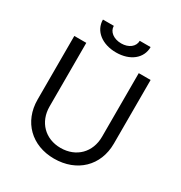

<svg xmlns="http://www.w3.org/2000/svg" viewBox="-202 -1020 1113 1179"><g transform="rotate(30 354.0 -430.0)"><path d="M351 15C513 15 624 -92 624 -249V-700H540V-249C540 -139 464 -62 353 -62C244 -62 168 -139 168 -249V-700H83V-249C83 -92 193 15 351 15ZM355 -740C454 -740 523 -795 523 -875H446C446 -834 408 -804 355 -804C301 -804 262 -834 262 -875H185C185 -795 256 -740 355 -740Z"/></g></svg>

Font: HB Figtree Prototype
Style: Regular
Weight: 400
Designer: Alfredo Marco Pradil
Foundry: Hanken Design Co.®
Version: Version 1.002;Glyphs 3.2 (3228)